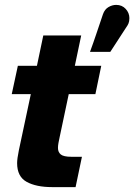

<svg xmlns="http://www.w3.org/2000/svg" viewBox="-20 -765 549 785"><path d="M193 0Q128 0 89 -21.5Q50 -43 50 -98Q50 -116 57 -150L106 -380H28L53 -496H131L157 -620H312L286 -496H394L370 -380H261L224 -205Q221 -192 219 -180.5Q217 -169 217 -160Q217 -143 228.5 -133.5Q240 -124 272 -124H315L289 0ZM348 -553Q362 -591 375 -630Q388 -669 401 -707Q408 -727 423.5 -736Q439 -745 455 -745Q479 -745 494 -728.5Q509 -712 509 -691Q509 -678 505.5 -669.5Q502 -661 494 -650L431 -553Z"/></svg>

Font: Atkinson Hyperlegible
Style: Bold Italic
Weight: 700
Italic angle: -12°
Designer: Elliott Scott, Megan Eiswerth, Linus Boman, Theodore Petrosky
Foundry: Braille Institute
Version: Version 1.006; ttfautohint (v1.8.3)